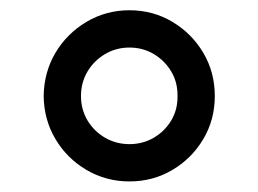

<svg xmlns="http://www.w3.org/2000/svg" viewBox="-20 -753 494 367"><path d="M227.5 -406.2Q182.6 -406.2 145.3 -428.2Q107.9 -450.2 85.9 -487.3Q64 -524.4 63.5 -569.3Q64 -614.7 85.9 -651.9Q107.9 -689 145.3 -711.2Q182.6 -733.4 227.5 -733.4Q272.5 -733.4 309.6 -711.2Q346.7 -689 368.7 -651.9Q390.6 -614.7 390.6 -569.3Q390.6 -524.4 368.7 -487.3Q346.7 -450.2 309.6 -428.2Q272.5 -406.2 227.5 -406.2ZM227.5 -477.5Q252.9 -477.5 273.9 -489.7Q294.9 -502 307.4 -522.9Q319.8 -543.9 319.3 -569.3Q319.8 -595.2 307.4 -616.2Q294.9 -637.2 273.9 -649.7Q252.9 -662.1 227.5 -662.1Q202.1 -662.1 180.9 -649.7Q159.7 -637.2 147.2 -616.2Q134.8 -595.2 134.8 -569.3Q134.8 -543.9 147.2 -522.9Q159.7 -502 180.9 -489.7Q202.1 -477.5 227.5 -477.5Z"/></svg>

Font: Inter V
Style: Weight 400 Optical size 14.0
Weight: 400
Designer: Rasmus Andersson
Foundry: rsms
Version: Version 4.000;git-4fc901f